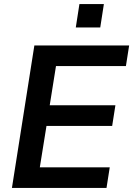

<svg xmlns="http://www.w3.org/2000/svg" viewBox="-20 -930 659 950"><path d="M39 0 150 -705H619L603 -603H257L226 -409H551L535 -307H210L177 -102H523L507 0ZM355 -794 373 -910H494L476 -794Z"/></svg>

Font: Nunito Sans 12pt
Style: Bold Italic
Weight: 700
Italic angle: -9°
Designer: Vernon Adams
Foundry: Vernon Adams
Version: Version 3.101;gftools[0.9.27]